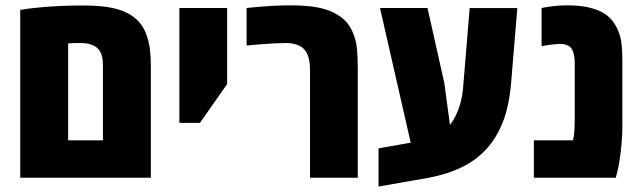

<svg xmlns="http://www.w3.org/2000/svg" viewBox="-20 -661 2386 714"><path d="M55.2 0V-624Q67.4 -626.5 85.7 -628.9Q104 -631.3 126 -633.3Q161.6 -636.7 203.4 -638.7Q245.1 -640.6 287.1 -640.6Q345.2 -640.6 384.5 -634Q423.8 -627.4 450.7 -613.8Q478.5 -600.6 498 -578.1Q517.6 -555.7 526.4 -526.4Q533.7 -505.4 537.4 -478.3Q541 -451.2 541 -415.5V0ZM233.4 -139.2H362.8V-418.5Q362.8 -432.6 360.4 -446.3Q357.9 -460 352.1 -469.7Q346.7 -479 338.6 -485.1Q330.6 -491.2 320.3 -494.6Q310.5 -498.5 299.6 -499.8Q288.6 -501 277.3 -501Q260.7 -501 251.7 -500.7Q242.7 -500.5 233.4 -499.5Z M647 -204.1V-631.3H824.7V-348.6L723.6 -204.1Z M1132.8 0V-401.9Q1132.8 -433.6 1124.5 -455.8Q1116.2 -478 1097.2 -488.8Q1087.4 -494.6 1073.7 -497.8Q1060.1 -501 1044.9 -501Q1026.9 -501 1001.7 -499.8Q976.6 -498.5 949.5 -496.3Q922.4 -494.1 897 -491.7V-631.3Q943.8 -636.2 984.1 -638.7Q1024.4 -641.1 1056.2 -641.1Q1115.7 -641.1 1154.5 -634.5Q1193.4 -627.9 1220.2 -614.3Q1245.1 -602.1 1262.2 -585.4Q1279.3 -568.8 1290 -544.9Q1304.2 -514.6 1307.4 -480Q1310.5 -445.3 1310.5 -401.9V0Z M1387.7 32.7V-109.4L1468.3 -123.5Q1478 -125.5 1487.8 -127Q1497.6 -128.4 1507.3 -130.4L1393.1 -631.3H1569.8L1632.3 -352.1L1653.3 -196.3Q1667 -214.4 1676.8 -235.4Q1686.5 -256.3 1692.9 -280Q1699.2 -303.7 1701.7 -329.6L1726.6 -630.9H1903.8L1880.4 -349.1Q1878.9 -330.6 1875 -304.2Q1871.1 -277.8 1863.5 -248.8Q1856 -219.7 1843.8 -192.9Q1810.5 -114.7 1743.7 -66.7Q1676.8 -18.6 1568.8 1Q1523.9 8.8 1478.5 16.8Q1433.1 24.9 1387.7 32.7Z M1965.3 0V-139.2H2110.8Q2114.3 -152.3 2115.7 -172.4Q2117.2 -192.4 2117.2 -219.7V-432.1Q2117.2 -447.3 2113 -462.9Q2108.9 -478.5 2100.1 -486.3Q2093.8 -492.2 2084.2 -494.9Q2074.7 -497.6 2064.9 -497.6Q2051.3 -497.6 2034.2 -495.6Q2017.1 -493.7 1994.1 -489.3V-631.3Q2021 -636.7 2043.7 -638.9Q2066.4 -641.1 2090.8 -641.1Q2136.7 -641.1 2170.4 -633.1Q2204.1 -625 2224.6 -612.3Q2250 -597.7 2266.8 -570.3Q2283.7 -543 2289.6 -509.8Q2292 -495.6 2293.2 -475.8Q2294.4 -456.1 2294.4 -432.1V-191.9Q2294.4 -159.7 2291.5 -127.2Q2288.6 -94.7 2284.4 -67.4Q2280.3 -40 2275.9 -23.4L2270 0Z"/></svg>

Font: Open Sans SemiCondensed ExtraBold
Style: Regular
Weight: 800
Width: 4
Designer: Monotype Design Team
Foundry: Monotype Imaging Inc.
Version: Version 3.000